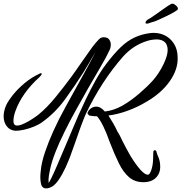

<svg xmlns="http://www.w3.org/2000/svg" viewBox="-31 -875 999 1057"><path d="M224 162Q220 162 217 161.5Q214 161 211 160Q196 154 193 127Q192 121 191.5 114Q191 107 191 100Q191 92 191.5 84.5Q192 77 193 69Q195 43 201.5 15.5Q208 -12 218 -41Q236 -94 263.5 -155Q291 -216 329 -285L398 -410Q424 -457 449 -502.5Q474 -548 495 -590Q477 -559 458 -526Q439 -493 431 -481Q381 -402 327 -328Q273 -254 202 -203Q183 -189 156 -178Q129 -167 102 -161Q75 -155 55 -155Q24 -157 6.5 -179.5Q-11 -202 -11 -235Q-11 -249 -7.5 -264.5Q-4 -280 3 -296Q15 -321 41.5 -354Q68 -387 106 -418.5Q144 -450 188 -470Q190 -472 194 -472Q197 -472 198.5 -469.5Q200 -467 196 -462L187 -451Q91 -365 54 -264Q48 -247 45.5 -233.5Q43 -220 43 -210Q43 -181 67 -184Q82 -185 104.5 -196Q127 -207 149 -221.5Q171 -236 182 -245Q228 -283 273.5 -338.5Q319 -394 361 -451Q375 -470 389.5 -491Q404 -512 418 -532Q441 -564 461 -593Q481 -622 495 -638L514 -659Q525 -670 540 -670Q561 -670 570 -657.5Q579 -645 579 -629Q579 -610 569 -593Q559 -571 545.5 -547Q532 -523 517 -497Q486 -445 453.5 -387.5Q421 -330 387 -269Q370 -238 354.5 -209Q339 -180 325 -151Q262 -24 245 56Q237 91 236 113Q236 114 236.5 123.5Q237 133 236 133Q238 133 253 103Q268 73 296 6L339 -95Q356 -135 372.5 -174Q389 -213 402 -243Q418 -279 442 -329.5Q466 -380 495 -432Q524 -484 553 -522Q596 -579 633 -614.5Q670 -650 709.5 -668.5Q749 -687 797 -693Q801 -693 805 -693.5Q809 -694 813 -694Q872 -694 909.5 -656Q947 -618 947 -557Q949 -493 904 -428.5Q859 -364 779 -317Q728 -286 673.5 -266Q619 -246 566 -239Q579 -219 592.5 -195.5Q606 -172 616 -150Q624 -138 630 -126Q636 -114 642 -101Q652 -82 662.5 -61.5Q673 -41 687 -17Q718 33 742.5 60Q767 87 783 87Q793 87 802 61Q810 37 811.5 9Q813 -19 813 -36Q813 -48 822 -48Q829 -48 831 -37Q832 -33 834.5 -25.5Q837 -18 842 -7Q851 14 851 45Q851 76 832 98.5Q813 121 782 126Q776 127 770 127.5Q764 128 758 128Q712 128 680 101Q648 74 623.5 24Q599 -26 573 -93Q556 -142 538 -179Q520 -216 503 -235Q487 -235 476.5 -236.5Q466 -238 460 -239L459 -240Q453 -246 451 -249.5Q449 -253 453 -258Q457 -270 470.5 -279Q484 -288 498 -288Q524 -288 546 -261Q596 -267 642 -293Q688 -319 738 -362Q779 -397 811 -432.5Q843 -468 870 -523Q892 -570 892 -599Q892 -655 835 -658Q822 -658 806.5 -656Q791 -654 774 -648Q701 -624 647 -564Q528 -429 442 -249Q437 -238 431.5 -224Q426 -210 419 -192Q415 -182 410.5 -169Q406 -156 401 -142Q392 -115 381.5 -86.5Q371 -58 363 -35Q356 -14 347.5 6Q339 26 331 45Q291 130 258 151Q239 162 224 162ZM777 -745Q770 -745 770 -750Q770 -758 782 -767Q792 -772 805.5 -781.5Q819 -791 830 -798Q848 -811 873 -828.5Q898 -846 909 -852Q915 -856 924 -854Q928 -853 939 -843.5Q950 -834 948 -824Q947 -820 929.5 -809.5Q912 -799 888 -787.5Q864 -776 843 -766.5Q822 -757 814 -755Q807 -753 802.5 -752Q798 -751 794 -749L782 -745Z"/></svg>

Font: Birthstone Bounce Medium
Style: Regular
Weight: 500
Designer: Robert E. Leuschke
Foundry: Rob Leuschke
Version: Version 1.010; ttfautohint (v1.8.3)